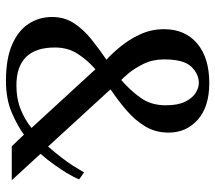

<svg xmlns="http://www.w3.org/2000/svg" viewBox="-60 -660 740 661"><g transform="rotate(90 310.5 -330.0)"><path d="M259 20Q183 20 134.5 -1Q86 -22 62.5 -58Q39 -94 39 -139Q39 -181 60 -213.5Q81 -246 114.5 -273Q148 -300 186 -326Q166 -344 141.5 -373.5Q117 -403 99 -441.5Q81 -480 81 -524Q81 -597 130.5 -638.5Q180 -680 266 -680Q348 -680 392.5 -640.5Q437 -601 437 -540Q437 -495 416 -460Q395 -425 361.5 -396Q328 -367 288 -340L485 -125Q505 -148 521.5 -169.5Q538 -191 550 -209Q563 -230 574 -249L598 -232Q594 -222 588.5 -211.5Q583 -201 576 -189Q565 -171 548 -147Q531 -123 510 -99L601 0H484L444 -42Q418 -22 370.5 -1Q323 20 259 20ZM256 -377Q292 -408 317.5 -444Q343 -480 343 -530Q343 -572 330.5 -597Q318 -622 300.5 -633Q283 -644 266 -644Q235 -644 210 -618Q185 -592 185 -524Q185 -485 200.5 -453.5Q216 -422 233 -402Q250 -382 256 -377ZM275 -16Q320 -16 356.5 -30.5Q393 -45 421 -68L219 -288Q187 -260 165.5 -226.5Q144 -193 144 -149Q144 -16 275 -16Z"/></g></svg>

Font: El Messiri Medium
Style: Regular
Weight: 500
Designer: Mohamed Gaber
Foundry: Kief Type Foundry
Version: Version 2.020; ttfautohint (v1.8.3)